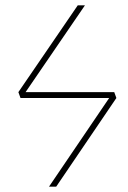

<svg xmlns="http://www.w3.org/2000/svg" viewBox="-20 -701 482 721"><path d="M409 -355 417 -333 191 0H164L390 -333H57L49 -355L272 -681H299L76 -355Z"/></svg>

Font: Fira Sans Thin
Style: Italic
Weight: 250
Italic angle: -8°
Designer: Carrois Corporate & Edenspiekermann AG
Foundry: Carrois Corporate GbR & Edenspiekermann AG
Version: Version 4.203